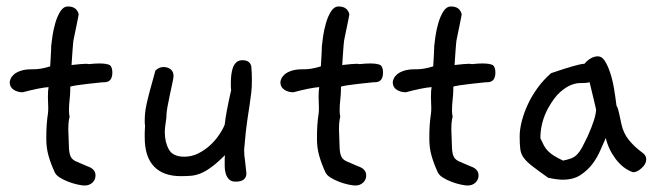

<svg xmlns="http://www.w3.org/2000/svg" viewBox="-20 -570 2036 593"><path d="M319 -369Q327 -363 327 -346Q327 -316 302 -316H298Q298 -316 283.5 -314.5Q269 -313 251 -311Q233 -309 216.5 -306.5Q200 -304 197 -302V-292Q197 -281 195 -262.5Q193 -244 193 -229Q193 -224 193.5 -219Q194 -214 195 -209Q191 -197 191 -169Q192 -131 193 -112.5Q194 -94 199 -85Q204 -76 216 -71Q228 -66 251 -56Q275 -48 275 -28Q275 -15 265.5 -6Q256 3 241 3Q234 3 220 0Q206 -3 191.5 -8.5Q177 -14 165 -21.5Q153 -29 149 -38Q137 -64 130 -88.5Q123 -113 123 -140Q123 -168 124 -182Q125 -196 126 -204Q127 -212 128 -218.5Q129 -225 129 -237Q129 -245 128.5 -253.5Q128 -262 128 -270Q128 -281 128.5 -288.5Q129 -296 130 -301Q103 -299 50 -285Q34 -285 22 -293Q10 -301 10 -316Q10 -320 13 -327Q16 -334 23.5 -340.5Q31 -347 44.5 -351.5Q58 -356 78 -356H84Q106 -356 135 -365Q135 -366 135.5 -373.5Q136 -381 136.5 -390.5Q137 -400 137.5 -409Q138 -418 138 -422V-427Q139 -438 142 -458.5Q145 -479 151 -499.5Q157 -520 166.5 -535Q176 -550 190 -550Q217 -550 223 -526Q223 -524 220.5 -512Q218 -500 215 -485Q212 -470 209 -456Q206 -442 206 -438Q206 -436 205 -427Q204 -418 203.5 -407Q203 -396 202 -385Q201 -374 201 -369Q199 -369 228 -372Q233 -372 237.5 -372.5Q242 -373 246 -373Q249 -373 251 -372.5Q253 -372 255 -372Q264 -373 272 -373.5Q280 -374 287 -374Q309 -374 319 -369Z M756 -366Q757 -355 757.5 -345Q758 -335 758 -324Q758 -300 756 -283.5Q754 -267 751 -246.5Q748 -226 743.5 -196.5Q739 -167 735 -118Q735 -115 734.5 -112.5Q734 -110 734 -107Q734 -91 737 -72L741 -35Q741 -9 708 -9Q694 -9 687 -16.5Q680 -24 677 -34.5Q674 -45 674 -56.5Q674 -68 674 -76Q674 -86 675 -91Q651 -67 632.5 -53.5Q614 -40 598.5 -34Q583 -28 568.5 -27Q554 -26 538 -26Q484 -26 455.5 -56Q427 -86 427 -145Q427 -152 427 -161Q427 -170 428 -182Q427 -186 427 -195Q427 -208 428 -219.5Q429 -231 432.5 -247.5Q436 -264 442.5 -288.5Q449 -313 460 -352Q471 -363 485 -363Q498 -363 507 -356Q516 -349 516 -335Q516 -330 512.5 -314Q509 -298 505 -279Q501 -260 497.5 -241.5Q494 -223 494 -213V-208Q492 -194 490.5 -182Q489 -170 489 -162Q489 -131 501.5 -108.5Q514 -86 549 -86Q572 -86 592 -96Q612 -106 628 -120.5Q644 -135 656 -152.5Q668 -170 674 -185Q676 -204 681 -230.5Q686 -257 694 -292Q693 -298 693 -304Q693 -310 693 -315Q693 -327 694.5 -339.5Q696 -352 699.5 -361.5Q703 -371 710 -377.5Q717 -384 729 -384Q751 -384 756 -366Z M1155 -369Q1163 -363 1163 -346Q1163 -316 1138 -316H1134Q1134 -316 1119.5 -314.5Q1105 -313 1087 -311Q1069 -309 1052.5 -306.5Q1036 -304 1033 -302V-292Q1033 -281 1031 -262.5Q1029 -244 1029 -229Q1029 -224 1029.5 -219Q1030 -214 1031 -209Q1027 -197 1027 -169Q1028 -131 1029 -112.5Q1030 -94 1035 -85Q1040 -76 1052 -71Q1064 -66 1087 -56Q1111 -48 1111 -28Q1111 -15 1101.5 -6Q1092 3 1077 3Q1070 3 1056 0Q1042 -3 1027.5 -8.5Q1013 -14 1001 -21.5Q989 -29 985 -38Q973 -64 966 -88.5Q959 -113 959 -140Q959 -168 960 -182Q961 -196 962 -204Q963 -212 964 -218.5Q965 -225 965 -237Q965 -245 964.5 -253.5Q964 -262 964 -270Q964 -281 964.5 -288.5Q965 -296 966 -301Q939 -299 886 -285Q870 -285 858 -293Q846 -301 846 -316Q846 -320 849 -327Q852 -334 859.5 -340.5Q867 -347 880.5 -351.5Q894 -356 914 -356H920Q942 -356 971 -365Q971 -366 971.5 -373.5Q972 -381 972.5 -390.5Q973 -400 973.5 -409Q974 -418 974 -422V-427Q975 -438 978 -458.5Q981 -479 987 -499.5Q993 -520 1002.5 -535Q1012 -550 1026 -550Q1053 -550 1059 -526Q1059 -524 1056.5 -512Q1054 -500 1051 -485Q1048 -470 1045 -456Q1042 -442 1042 -438Q1042 -436 1041 -427Q1040 -418 1039.5 -407Q1039 -396 1038 -385Q1037 -374 1037 -369Q1035 -369 1064 -372Q1069 -372 1073.5 -372.5Q1078 -373 1082 -373Q1085 -373 1087 -372.5Q1089 -372 1091 -372Q1100 -373 1108 -373.5Q1116 -374 1123 -374Q1145 -374 1155 -369Z M1502 -369Q1510 -363 1510 -346Q1510 -316 1485 -316H1481Q1481 -316 1466.5 -314.5Q1452 -313 1434 -311Q1416 -309 1399.5 -306.5Q1383 -304 1380 -302V-292Q1380 -281 1378 -262.5Q1376 -244 1376 -229Q1376 -224 1376.5 -219Q1377 -214 1378 -209Q1374 -197 1374 -169Q1375 -131 1376 -112.5Q1377 -94 1382 -85Q1387 -76 1399 -71Q1411 -66 1434 -56Q1458 -48 1458 -28Q1458 -15 1448.5 -6Q1439 3 1424 3Q1417 3 1403 0Q1389 -3 1374.5 -8.5Q1360 -14 1348 -21.5Q1336 -29 1332 -38Q1320 -64 1313 -88.5Q1306 -113 1306 -140Q1306 -168 1307 -182Q1308 -196 1309 -204Q1310 -212 1311 -218.5Q1312 -225 1312 -237Q1312 -245 1311.5 -253.5Q1311 -262 1311 -270Q1311 -281 1311.5 -288.5Q1312 -296 1313 -301Q1286 -299 1233 -285Q1217 -285 1205 -293Q1193 -301 1193 -316Q1193 -320 1196 -327Q1199 -334 1206.5 -340.5Q1214 -347 1227.5 -351.5Q1241 -356 1261 -356H1267Q1289 -356 1318 -365Q1318 -366 1318.5 -373.5Q1319 -381 1319.5 -390.5Q1320 -400 1320.5 -409Q1321 -418 1321 -422V-427Q1322 -438 1325 -458.5Q1328 -479 1334 -499.5Q1340 -520 1349.5 -535Q1359 -550 1373 -550Q1400 -550 1406 -526Q1406 -524 1403.5 -512Q1401 -500 1398 -485Q1395 -470 1392 -456Q1389 -442 1389 -438Q1389 -436 1388 -427Q1387 -418 1386.5 -407Q1386 -396 1385 -385Q1384 -374 1384 -369Q1382 -369 1411 -372Q1416 -372 1420.5 -372.5Q1425 -373 1429 -373Q1432 -373 1434 -372.5Q1436 -372 1438 -372Q1447 -373 1455 -373.5Q1463 -374 1470 -374Q1492 -374 1502 -369Z M1962 -100Q1976 -91 1976 -78Q1976 -64 1962 -51Q1948 -38 1935 -38Q1904 -49 1881.5 -79Q1859 -109 1851 -144Q1844 -129 1834.5 -106.5Q1825 -84 1810 -64Q1795 -44 1773 -29.5Q1751 -15 1718 -15Q1701 -15 1673 -21Q1642 -43 1624.5 -56.5Q1607 -70 1598 -82Q1589 -94 1587 -109Q1585 -124 1585 -149Q1585 -170 1591.5 -195.5Q1598 -221 1610 -247Q1622 -273 1640 -298Q1658 -323 1682 -344Q1726 -359 1751 -366Q1776 -373 1785 -373Q1805 -396 1827 -396Q1839 -396 1848 -382Q1857 -368 1864.5 -345.5Q1872 -323 1876.5 -296Q1881 -269 1884 -244Q1887 -239 1889 -232.5Q1891 -226 1893 -216L1899 -188Q1905 -159 1922 -138Q1939 -117 1962 -100ZM1821 -232Q1819 -241 1814 -262Q1809 -283 1801 -316Q1789 -313 1775 -313.5Q1761 -314 1745 -308Q1729 -302 1710.5 -286Q1692 -270 1673 -236Q1649 -192 1649 -143Q1655 -130 1660 -120.5Q1665 -111 1672.5 -103.5Q1680 -96 1691 -89Q1702 -82 1719 -74Q1734 -77 1744.5 -81Q1755 -85 1763 -93.5Q1771 -102 1778 -115Q1785 -128 1795 -149Q1821 -207 1821 -232Z"/></svg>

Font: Gaegu
Style: Regular
Weight: 400
Designer: JIKJI
Foundry: JIKJI
Version: Version 1.00